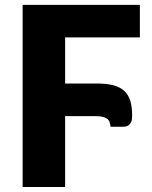

<svg xmlns="http://www.w3.org/2000/svg" viewBox="-20 -748 610 768"><path d="M240.5 -598.5V-414H367.5Q408 -414 435 -406.5Q462 -399 478.2 -383.2Q494.5 -367.5 501.5 -343.8Q508.5 -320 508.5 -287Q508.5 -280 507.8 -271.8Q507 -263.5 503.2 -256.8Q499.5 -250 492 -245.5Q484.5 -241 471 -241H422Q420.5 -266.5 405.8 -275Q391 -283.5 361 -283.5H240.5V0H70.5V-728.5H539.5V-598.5Z"/></svg>

Font: Lato ExtraBold
Style: Regular
Weight: 800
Designer: Lukasz Dziedzic with Adam Twardoch and Botio Nikoltchev
Foundry: tyPoland Lukasz Dziedzic
Version: Version 2.015; 2015-08-06; http://www.latofonts.com/